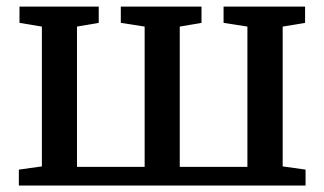

<svg xmlns="http://www.w3.org/2000/svg" viewBox="-20 -576 1007 596"><path d="M38.5 0V-49.5L110 -59.5V-493.5L40.5 -505V-555.5H286.5V-505L219 -493.5V-58H429V-493.5L355 -505V-555.5H605.5V-505L538 -493.5V-58H748V-493.5L674 -505V-555.5H927V-505L857.5 -493.5V-59.5L928.5 -49.5V0Z"/></svg>

Font: Merriweather Medium
Style: Regular
Weight: 500
Version: Version 2.100